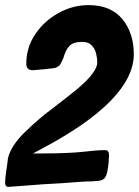

<svg xmlns="http://www.w3.org/2000/svg" viewBox="-56 -744 544 752"><path d="M-23 -12Q-36 -12 -36 -29Q-36 -46 -31.5 -74.5Q-27 -103 -25 -123Q-14 -174 46 -231Q106 -288 151 -320L171 -336Q206 -362 251 -399Q325 -463 325 -499Q325 -515 320.5 -534Q316 -553 303 -566.5Q290 -580 266 -580Q230 -580 215 -563Q200 -546 192 -516Q186 -502 179 -490Q170 -480 155 -477Q150 -476 114 -472.5Q78 -469 72 -469Q47 -469 47 -494Q47 -558 82 -610Q117 -662 173 -693Q229 -724 291 -724Q378 -724 423 -669.5Q468 -615 468 -532Q468 -352 105 -160L73 -143H110Q213 -143 275 -150Q322 -156 356 -156Q371 -156 371 -136Q371 -127 369.5 -108Q368 -89 364 -71Q360 -53 353 -45.5Q346 -38 332 -36Q305 -33 279 -33L261 -32Q186 -26 110 -22Z"/></svg>

Font: Bangerz
Style: Regular
Weight: 400
Designer: vernon adams
Foundry: Vernon Adams
Version: Version 2.10;February 7, 2025;FontCreator 13.0.0.2683 64-bit